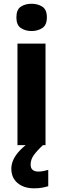

<svg xmlns="http://www.w3.org/2000/svg" viewBox="-20 -781 339 1033"><path d="M224.9 -546.4V0H74V-546.4ZM150.1 -760.8Q182.9 -760.8 207.6 -745.2Q232.2 -729.5 232.2 -687.1Q232.2 -646.3 207.6 -630.2Q182.9 -614 150.1 -614Q115.9 -614 92.1 -630.2Q68.2 -646.3 68.2 -687.1Q68.2 -729.5 92.1 -745.2Q115.9 -760.8 150.1 -760.8ZM144.8 104.4Q144.8 124 155.8 133Q166.9 142.1 185.5 142.1Q200 142.1 215.2 139Q230.4 135.9 239.6 133V220.8Q224.4 225.4 206.1 228.8Q187.8 232.2 163.6 232.2Q108.1 232.2 74.6 203.8Q41 175.5 41 126.6Q41 101.3 52.8 76.4Q64.5 51.5 88.2 27.1Q111.8 2.7 146.5 -21.1L210.9 0Q176.9 32 160.8 55.1Q144.8 78.3 144.8 104.4Z"/></svg>

Font: Noto Sans Khmer
Style: Regular
Weight: 400
Designer: Danh Hong and the Monotype Design Team
Foundry: Monotype Imaging Inc.
Version: Version 2.003